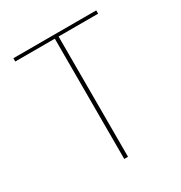

<svg xmlns="http://www.w3.org/2000/svg" viewBox="-153 -750 811 860"><g transform="rotate(-30 252.0 -319.5)"><path d="M262 0H242.5V-639H262ZM466.5 -622H38V-639H466.5Z"/></g></svg>

Font: Anek Kannada Medium Thin
Style: Regular
Weight: 250
Version: Version 1.003